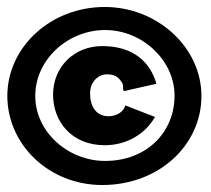

<svg xmlns="http://www.w3.org/2000/svg" viewBox="-20 -547 603 550"><path d="M273 -17C435 -17 557 -131 557 -272C557 -412 430 -527 280 -527C125 -527 1 -412 1 -272C1 -134 119 -17 273 -17ZM281 -86C175 -86 81 -169 81 -272C81 -377 175 -461 281 -461C388 -461 480 -374 480 -273C480 -169 401 -86 281 -86ZM280 -131C343 -131 396 -163 424 -212L339 -245C334 -226 313 -214 291 -214C254 -214 238 -244 238 -280C238 -313 262 -334 286 -334C303 -334 316 -329 324 -318C339 -301 328 -297 335 -286L428 -307C411 -368 363 -415 273 -415C192 -415 132 -355 132 -276C132 -199 185 -131 280 -131Z"/></svg>

Font: Inconsolata SemiExpanded Black
Style: Regular
Weight: 900
Width: 6
Monospace: yes
Designer: Raph Levien, Cyreal, Brenton Simpson
Foundry: Raph Levien, Cyreal, Google
Version: Version 3.100